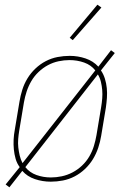

<svg xmlns="http://www.w3.org/2000/svg" viewBox="-20 -766 540 818"><path d="M20 32 4 20 64 -54Q52 -70 46.5 -89.5Q41 -109 39 -129.5Q37 -150 38 -171Q39 -192 43 -213L63 -333Q67 -358 75 -383.5Q83 -409 97 -432Q111 -455 131 -474Q151 -493 175 -505.5Q199 -518 225 -523Q251 -528 277 -528Q312 -528 344.5 -517Q377 -506 399 -482L453 -552L469 -540L410 -466Q421 -450 427 -430.5Q433 -411 435 -390.5Q437 -370 435.5 -349Q434 -328 431 -307L411 -187Q407 -162 398.5 -136.5Q390 -111 376 -88Q362 -65 342 -46Q322 -27 298 -14.5Q274 -2 248 3Q222 8 196 8Q161 8 128.5 -3Q96 -14 75 -38ZM76 -71 386 -466Q368 -489 338.5 -499.5Q309 -510 276 -510Q253 -510 229.5 -505Q206 -500 184.5 -488.5Q163 -477 144.5 -459.5Q126 -442 113.5 -420.5Q101 -399 93.5 -376Q86 -353 82 -330L62 -210Q59 -192 57.5 -173.5Q56 -155 58 -137.5Q60 -120 64 -103Q68 -86 76 -71ZM197 -10Q220 -10 243.5 -15Q267 -20 289 -31.5Q311 -43 329.5 -60.5Q348 -78 360.5 -99.5Q373 -121 380 -144Q387 -167 391 -190L411 -310Q414 -328 415.5 -346.5Q417 -365 415.5 -382.5Q414 -400 410 -417Q406 -434 397 -449L88 -54Q106 -31 135 -20.5Q164 -10 197 -10ZM290 -595 277 -605 395 -746 412 -734Z"/></svg>

Font: Iosevka Curly Thin
Style: Italic
Weight: 100
Italic angle: -9°
Monospace: yes
Designer: Belleve Invis
Foundry: Belleve Invis
Version: Version 22.1.2; ttfautohint (v1.8.4)